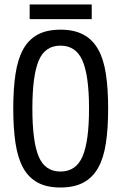

<svg xmlns="http://www.w3.org/2000/svg" viewBox="-20 -837 540 854"><path d="M249 -705Q310 -705 351 -683Q392 -661 416.5 -617.5Q441 -574 451 -508Q461 -442 461 -354Q461 -266 451 -200Q441 -134 416.5 -90.5Q392 -47 351 -25Q310 -3 249 -3Q188 -3 147.5 -25Q107 -47 83 -90.5Q59 -134 49 -200Q39 -266 39 -354Q39 -442 49 -508Q59 -574 83 -617.5Q107 -661 147.5 -683Q188 -705 249 -705ZM249 -634Q180 -634 152 -567Q124 -500 124 -354Q124 -208 152 -141Q180 -74 249 -74Q318 -74 347 -141Q376 -208 376 -354Q376 -500 347 -567Q318 -634 249 -634ZM388 -752H112V-817H388Z"/></svg>

Font: D2Coding
Style: Regular
Weight: 400
Monospace: yes
Designer: Yong-Rak Park; Jeong-Hwan Yoon; Sang-Min Lee;
Foundry: NHN Corporation
Version: Version 1.3.2; Build 20180524